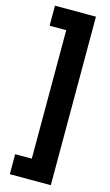

<svg xmlns="http://www.w3.org/2000/svg" viewBox="-154 -853 661 1149"><g transform="rotate(15 177.0 -278.0)"><path d="M35 244V120H138V-676H35V-800H289V244Z"/></g></svg>

Font: Noto Sans Tamil Condensed Black
Style: Regular
Weight: 900
Width: 3
Designer: Jelle Bosma - Monotype Design Team
Foundry: Monotype Imaging Inc.
Version: Version 2.004; ttfautohint (v1.8.4.7-5d5b)